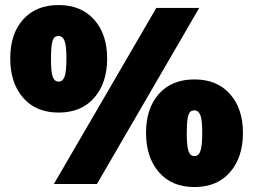

<svg xmlns="http://www.w3.org/2000/svg" viewBox="-20 -737 1014 769"><path d="M21 -502.9Q21 -601.6 72.8 -659.2Q124.5 -716.8 214.8 -716.8Q305.2 -716.8 357.2 -658.2Q409.2 -599.6 409.2 -502.9Q409.2 -404.8 357.4 -345.5Q305.7 -286.1 214.8 -286.1Q124 -286.1 72.5 -345.5Q21 -404.8 21 -502.9ZM368.2 0H195.8L606 -705.1H777.8ZM246.1 -502.9Q246.1 -554.2 238.5 -573.5Q231 -592.8 214.8 -592.8Q203.6 -592.8 197.3 -586.2Q190.9 -579.6 187.5 -559.8Q184.1 -540 184.1 -502.9Q184.1 -448.7 191.2 -429.4Q198.2 -410.2 214.8 -410.2Q231.4 -410.2 238.8 -430.4Q246.1 -450.7 246.1 -502.9ZM564.9 -205.1Q564.9 -303.7 616.7 -361.3Q668.5 -418.9 758.8 -418.9Q849.1 -418.9 901.1 -360.4Q953.1 -301.8 953.1 -205.1Q953.1 -106.9 901.4 -47.4Q849.6 12.2 758.8 12.2Q668 12.2 616.5 -47.4Q564.9 -106.9 564.9 -205.1ZM790 -205.1Q790 -256.3 782.5 -275.6Q774.9 -294.9 758.8 -294.9Q747.6 -294.9 741.2 -288.3Q734.9 -281.7 731.4 -262Q728 -242.2 728 -205.1Q728 -150.9 735.1 -131.3Q742.2 -111.8 758.8 -111.8Q775.4 -111.8 782.7 -132.3Q790 -152.8 790 -205.1Z"/></svg>

Font: Mulish ExtraBlack
Style: Regular
Weight: 1000
Designer: Vernon Adams
Foundry: Vernon Adams
Version: Version 3.603; ttfautohint (v1.8.3)